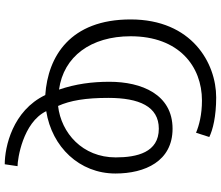

<svg xmlns="http://www.w3.org/2000/svg" viewBox="-81 -667 932 810"><g transform="rotate(90 385.0 -262.0)"><path d="M62 -347C62 -92 218 2 381 13C447 151 600 184 673 184L681 130C652 130 497 108 449 9C600 -15 712 -131 712 -283C712 -408 660 -524 523 -524C378 -524 325 -393 325 -258C325 -184 334 -116 358 -45C218 -64 133 -180 133 -347C133 -551 260 -648 404 -648C464 -648 509 -636 540 -623L558 -679C527 -694 471 -708 391 -708C247 -708 62 -606 62 -347ZM393 -253C393 -383 429 -466 523 -466C623 -466 644 -374 644 -284C644 -144 541 -54 427 -41C404 -92 393 -157 393 -253Z"/></g></svg>

Font: Repo Light
Style: Regular
Weight: 300
Designer: Stefan Peev
Foundry: Context Ltd
Version: Version 001.502